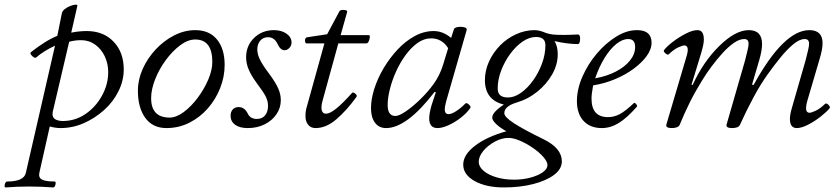

<svg xmlns="http://www.w3.org/2000/svg" viewBox="-88 -548 3677 841"><path d="M-63 273Q-70 273 -67 260Q-64 247 -56 247Q16 247 25 210L153 -348Q102 -324 70 -296Q67 -293 59.5 -297.5Q52 -302 47.5 -309Q43 -316 48 -320Q79 -344 106.5 -361.5Q134 -379 163 -391L183 -490Q185 -500 196 -508.5Q207 -517 220 -522Q233 -527 242.5 -527.5Q252 -528 251 -523L224 -405Q259 -412 292 -412Q365 -412 409.5 -365.5Q454 -319 454 -244Q454 -195 431 -148.5Q408 -102 368 -66Q328 -30 279 -8.5Q230 13 177 13Q155 13 130 6L85 206Q79 229 95 238Q111 247 151 247Q158 247 155 260Q152 273 145 273Q118 271 92 270Q66 269 40 269Q13 269 -13 270Q-39 271 -63 273ZM187 -18Q242 -18 287 -49Q332 -80 359 -129.5Q386 -179 386 -232Q386 -269 371 -301Q356 -333 329 -352.5Q302 -372 267 -372Q240 -372 215 -365L143 -58Q142 -52 142 -49Q142 -32 155 -25Q168 -18 187 -18Z M641 13Q581 13 548.5 -31.5Q516 -76 516 -151Q516 -199 537 -246Q558 -293 594 -331.5Q630 -370 675 -393Q720 -416 767 -416Q829 -416 862.5 -375Q896 -334 896 -264Q896 -212 876.5 -162.5Q857 -113 822.5 -73.5Q788 -34 741.5 -10.5Q695 13 641 13ZM655 -33Q684 -33 716.5 -57Q749 -81 777.5 -119Q806 -157 824 -199Q842 -241 842 -277Q842 -375 767 -375Q735 -375 701 -349.5Q667 -324 638 -284.5Q609 -245 591.5 -200.5Q574 -156 574 -118Q574 -33 655 -33Z M997 13Q962 13 942 -1.5Q922 -16 922 -41Q922 -58 931.5 -68.5Q941 -79 957 -79Q982 -79 996 -53Q1007 -27 1037 -27Q1060 -27 1073 -42.5Q1086 -58 1086 -85Q1086 -105 1076 -125Q1066 -145 1038 -182Q1013 -216 1001.5 -243Q990 -270 990 -297Q990 -348 1025 -382Q1060 -416 1112 -416Q1145 -416 1167 -400.5Q1189 -385 1189 -362Q1189 -348 1179.5 -338Q1170 -328 1158 -328Q1140 -328 1127 -357Q1113 -385 1086 -385Q1065 -385 1052 -370Q1039 -355 1039 -331Q1039 -310 1051 -286Q1063 -262 1091 -225Q1119 -187 1130.5 -161Q1142 -135 1142 -109Q1142 -75 1122.5 -47Q1103 -19 1070.5 -3Q1038 13 997 13Z M1294 13Q1273 13 1261.5 -2Q1250 -17 1250 -38Q1250 -58 1253 -70L1333 -358H1255Q1248 -358 1248 -371Q1248 -384 1259 -385L1345 -398L1399 -499Q1402 -505 1417.5 -504.5Q1433 -504 1433 -497L1404 -394H1527Q1533 -394 1532 -385Q1531 -376 1527 -367Q1523 -358 1517 -358H1394L1326 -111Q1320 -91 1320 -78Q1320 -50 1340 -50Q1357 -50 1385 -72.5Q1413 -95 1454 -141Q1458 -146 1468 -138Q1478 -130 1473 -123Q1431 -65 1386 -26Q1341 13 1294 13Z M1603 13Q1572 13 1554.5 -10.5Q1537 -34 1537 -74Q1537 -113 1551.5 -159Q1566 -205 1592.5 -249.5Q1619 -294 1653.5 -331Q1688 -368 1728.5 -390Q1769 -412 1812 -412Q1852 -412 1888 -382L1900 -419Q1902 -427 1917 -429.5Q1932 -432 1945.5 -428.5Q1959 -425 1956 -416L1866 -103Q1860 -79 1860 -70Q1860 -48 1877 -48Q1889 -48 1909 -60.5Q1929 -73 1951 -95Q1956 -99 1966 -90Q1976 -81 1972 -75Q1956 -52 1930 -32Q1904 -12 1876.5 0.5Q1849 13 1828 13Q1792 13 1792 -30Q1792 -50 1802 -86L1821 -144L1816 -146Q1694 13 1603 13ZM1644 -40Q1660 -40 1690 -60.5Q1720 -81 1753 -113Q1786 -145 1812 -181Q1839 -219 1853 -265L1875 -337Q1848 -380 1800 -380Q1769 -380 1740.5 -359.5Q1712 -339 1688 -306Q1664 -273 1646.5 -234Q1629 -195 1619.5 -156.5Q1610 -118 1610 -88Q1610 -40 1644 -40Z M2119 273Q2041 273 1991 245Q1941 217 1941 173Q1941 130 1992.5 90.5Q2044 51 2130 27Q2103 12 2085.5 -4.5Q2068 -21 2068 -33Q2068 -56 2119 -90Q2036 -110 2036 -197Q2036 -239 2054 -278.5Q2072 -318 2102.5 -349Q2133 -380 2172.5 -398Q2212 -416 2254 -416Q2275 -416 2305 -403Q2317 -399 2332.5 -397Q2348 -395 2380 -395Q2406 -395 2443 -397Q2453 -397 2453 -380Q2453 -355 2443 -355Q2397 -355 2341 -368Q2355 -345 2355 -310Q2355 -265 2330.5 -222Q2306 -179 2265 -146Q2224 -113 2172 -98Q2121 -82 2121 -52Q2121 -36 2162 -9Q2203 18 2293 62Q2373 101 2373 159Q2373 192 2339.5 217.5Q2306 243 2248.5 258Q2191 273 2119 273ZM2137 -121Q2165 -121 2194 -141.5Q2223 -162 2247 -195.5Q2271 -229 2286 -269.5Q2301 -310 2301 -350Q2301 -386 2260 -386Q2230 -386 2200.5 -365.5Q2171 -345 2146.5 -311.5Q2122 -278 2107 -238.5Q2092 -199 2092 -160Q2092 -121 2137 -121ZM2164 239Q2202 239 2235.5 230Q2269 221 2289.5 206.5Q2310 192 2310 175Q2310 160 2292 139.5Q2274 119 2246.5 100Q2219 81 2190 68.5Q2161 56 2139 56Q2110 56 2079.5 72.5Q2049 89 2029 113Q2009 137 2009 161Q2009 182 2030 200Q2051 218 2086 228.5Q2121 239 2164 239Z M2548 13Q2497 13 2468 -18.5Q2439 -50 2439 -105Q2439 -157 2463 -212Q2487 -267 2526 -313Q2565 -359 2611 -387.5Q2657 -416 2702 -416Q2766 -416 2766 -361Q2766 -332 2744.5 -302.5Q2723 -273 2687 -246.5Q2651 -220 2605.5 -201Q2560 -182 2510 -174Q2506 -152 2504.5 -139Q2503 -126 2503 -116Q2503 -35 2575 -35Q2602 -35 2626.5 -48Q2651 -61 2688 -96Q2692 -100 2698.5 -92Q2705 -84 2702 -81Q2658 -31 2622 -9Q2586 13 2548 13ZM2519 -205Q2570 -214 2609.5 -234.5Q2649 -255 2671.5 -283Q2694 -311 2694 -342Q2694 -377 2664 -377Q2638 -377 2611 -355Q2584 -333 2560 -294Q2536 -255 2519 -205Z M2855 13Q2826 13 2831 -3L2920 -304Q2933 -349 2909 -349Q2902 -349 2883 -340.5Q2864 -332 2841 -310Q2836 -306 2826 -315Q2816 -324 2821 -329Q2833 -345 2860 -365.5Q2887 -386 2916.5 -401Q2946 -416 2967 -416Q2995 -416 2995 -375Q2995 -365 2992.5 -352Q2990 -339 2984 -318L2941 -177L2946 -176Q2992 -277 3062 -346Q3133 -416 3192 -416Q3250 -416 3250 -355Q3250 -327 3238 -286L3206 -177L3213 -176Q3345 -416 3457 -416Q3515 -416 3515 -359Q3515 -331 3501 -286L3449 -109Q3433 -54 3458 -54Q3465 -54 3484 -62.5Q3503 -71 3526 -93Q3532 -98 3541 -88.5Q3550 -79 3546 -74Q3533 -58 3507 -37.5Q3481 -17 3452 -2Q3423 13 3402 13Q3372 13 3372 -27Q3372 -36 3374 -48Q3376 -60 3384 -87L3441 -285Q3448 -312 3452 -330Q3456 -348 3456 -356Q3456 -377 3437 -377Q3414 -377 3386.5 -354Q3359 -331 3330.5 -296Q3302 -261 3275 -223Q3244 -180 3213.5 -123.5Q3183 -67 3153 -1Q3147 13 3118 13Q3090 13 3095 -4L3176 -285Q3183 -312 3187 -330Q3191 -348 3191 -356Q3191 -377 3172 -377Q3151 -377 3126.5 -360Q3102 -343 3077 -315.5Q3052 -288 3028.5 -256.5Q3005 -225 2987 -195Q2956 -145 2932.5 -97.5Q2909 -50 2889 -1Q2886 6 2876.5 9.5Q2867 13 2855 13Z"/></svg>

Font: Junicode SmExp
Style: Italic
Weight: 400
Width: 6
Italic angle: -11°
Designer: Peter S. Baker
Version: Version 2.205; ttfautohint (v1.8.4)